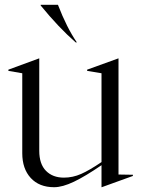

<svg xmlns="http://www.w3.org/2000/svg" viewBox="-20 -767 590 802"><path d="M73 -127V-461L15 -471V-476L143 -523H144V-137Q144 -82 172 -53.5Q200 -25 247 -25Q284 -25 319 -40.5Q354 -56 404 -90V-461L344 -471V-476L474 -523H475V-38L535 -37V-32L405 15H404V-77Q337 -31 289 -8Q241 15 206 15Q144 15 108.5 -23.5Q73 -62 73 -127ZM150 -744V-747H222Q259 -651 301 -590H296Q225 -652 150 -744Z"/></svg>

Font: Nyght Serif Light
Style: Regular
Weight: 300
Designer: Maksym Kobuzan
Version: Version 0.410